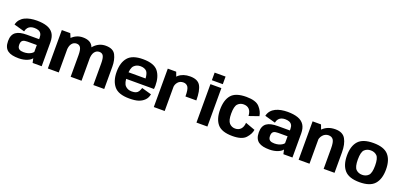

<svg xmlns="http://www.w3.org/2000/svg" viewBox="18 -1775 5820 2784"><g transform="rotate(20 2928.0 -382.5)"><path d="M258.7 6.2Q297.2 6.2 330.2 -0.3Q363.2 -6.8 389.2 -17.6Q415.2 -28.4 433.1 -41.4Q451 -54.3 459 -67.8L473.7 0H613.7V-369.8Q613.7 -453.2 580.5 -503.3Q547.3 -553.4 482.9 -576Q418.5 -598.6 324.1 -598.6Q272.6 -598.6 225.4 -589.8Q178.2 -581 139.6 -561.9Q100.9 -542.8 74.1 -511.1Q47.3 -479.5 36.9 -433.7L201.3 -387.9Q208.9 -424.7 226.9 -446.1Q244.8 -467.5 270.2 -476.7Q295.5 -485.9 324.8 -485.9Q362.2 -485.9 389 -475.5Q415.8 -465.1 430.2 -441.7Q444.6 -418.3 444.6 -378.7V-355.9H257.5Q201.9 -355.9 159.3 -346.7Q116.8 -337.4 88 -316.7Q59.3 -296 44.8 -261.9Q30.2 -227.8 30.2 -177.6Q30.2 -124.6 45.5 -89.1Q60.8 -53.5 90.5 -32.5Q120.2 -11.6 162.4 -2.7Q204.5 6.2 258.7 6.2ZM296.5 -101.4Q275.5 -101.4 257.9 -105.1Q240.3 -108.8 227.3 -117.7Q214.3 -126.6 207.4 -142.6Q200.5 -158.5 200.5 -183.9Q200.5 -209.3 207.3 -225.4Q214.2 -241.5 226.8 -249.9Q239.4 -258.3 257.4 -261.5Q275.5 -264.8 297.4 -264.8H442.1V-158.9Q432.4 -144.1 411.1 -130.8Q389.9 -117.4 360.4 -109.4Q331 -101.4 296.5 -101.4Z M708.8 0H877.1V-503.3L839.1 -592.7H708.8ZM1060.7 0H1228.7V-346.1Q1228.7 -448.2 1189.6 -522.9Q1150.6 -597.6 1034.6 -597.6Q934.5 -597.6 860.6 -522.7Q786.6 -447.7 786.6 -363.2L875.6 -327.3Q875.6 -405.1 904.3 -443.6Q933 -482 978.5 -482Q1021.8 -482 1041.3 -448.1Q1060.7 -414.2 1060.7 -332.4ZM1410.7 0H1578.6V-346.1Q1578.6 -447.8 1540.5 -522.7Q1502.4 -597.6 1386.6 -597.6Q1286.5 -597.6 1212.4 -521.6Q1138.4 -445.5 1138.4 -363.2L1227.9 -327.3Q1227.9 -405.1 1256.4 -443.6Q1284.9 -482 1330.3 -482Q1373.7 -482 1392.2 -448.1Q1410.7 -414.2 1410.7 -332.4Z M1964.8 5.5V-102.8Q1900.7 -102.8 1863.1 -143Q1824.9 -182.3 1824.9 -296.4Q1824.9 -412.9 1863.1 -451.6Q1901.4 -490.7 1962.1 -490.7Q2024.3 -490.7 2058.8 -455.2Q2084.4 -424.7 2090.1 -348.4H1809.7V-246.9H2256.7Q2260 -269.5 2260 -297.1Q2260 -437.6 2195.7 -518.5Q2130.6 -599 1961.8 -599Q1798.2 -599 1730.5 -519.6Q1662.3 -440.2 1662.3 -296.8Q1662.3 -157.2 1730.1 -75.6Q1796.9 5.5 1964.8 5.5ZM1964.8 -102.8V5.5Q2054 5.5 2105.9 -11.9Q2157.5 -28.9 2194.4 -65.2Q2231.2 -100.6 2242 -159.2L2091.5 -201.7Q2081 -170 2066.9 -146.2Q2052.2 -122.8 2027.1 -112.7Q2002.4 -102.8 1964.8 -102.8Z M2722.5 -300.9H2890.5Q2890.5 -453.7 2848.8 -525.8Q2807 -597.9 2689.4 -597.9Q2580.7 -597.9 2513.7 -540.6Q2446.7 -483.3 2446.7 -399.4L2511 -361.3Q2511 -408.5 2542.2 -445.4Q2573.3 -482.2 2626 -482.2Q2671.9 -482.2 2697.2 -447.6Q2722.5 -412.9 2722.5 -300.9ZM2343.8 0H2511.7V-490L2473.7 -592.7H2343.8Z M3001.9 0H3170.6V-593H3001.9ZM3001.9 -771V-653.7H3170.6V-771Z M3556.7 5.5Q3703.9 5.5 3761.5 -58.8Q3819.1 -123 3828.3 -188.3L3678.8 -242.5Q3675.2 -179.5 3643 -144.7Q3610.8 -109.8 3556.7 -109.8Q3503.1 -109.8 3466.8 -148.7Q3430.5 -187.7 3430.5 -295.4Q3430.5 -407.3 3466.4 -444.8Q3502.3 -482.2 3556.7 -482.2Q3611.3 -482.2 3643.2 -449Q3675.2 -415.8 3678.8 -347.5L3828.3 -399.4Q3819.1 -470.2 3761.6 -534.2Q3704 -598.2 3556.7 -598.2Q3390.9 -598.2 3325 -520.2Q3259.1 -442.2 3259.1 -295.4Q3259.1 -151.3 3325 -72.9Q3390.9 5.5 3556.7 5.5Z M4128.2 6.2Q4166.7 6.2 4199.7 -0.3Q4232.7 -6.8 4258.7 -17.6Q4284.7 -28.4 4302.6 -41.4Q4320.5 -54.3 4328.5 -67.8L4343.2 0H4483.2V-369.8Q4483.2 -453.2 4450 -503.3Q4416.8 -553.4 4352.4 -576Q4288 -598.6 4193.6 -598.6Q4142.1 -598.6 4094.9 -589.8Q4047.7 -581 4009.1 -561.9Q3970.4 -542.8 3943.6 -511.1Q3916.8 -479.5 3906.4 -433.7L4070.8 -387.9Q4078.4 -424.7 4096.4 -446.1Q4114.3 -467.5 4139.7 -476.7Q4165 -485.9 4194.3 -485.9Q4231.7 -485.9 4258.5 -475.5Q4285.3 -465.1 4299.7 -441.7Q4314.1 -418.3 4314.1 -378.7V-355.9H4127Q4071.4 -355.9 4028.8 -346.7Q3986.3 -337.4 3957.5 -316.7Q3928.8 -296 3914.3 -261.9Q3899.7 -227.8 3899.7 -177.6Q3899.7 -124.6 3915 -89.1Q3930.3 -53.5 3960 -32.5Q3989.7 -11.6 4031.9 -2.7Q4074 6.2 4128.2 6.2ZM4166 -101.4Q4145 -101.4 4127.4 -105.1Q4109.8 -108.8 4096.8 -117.7Q4083.8 -126.6 4076.9 -142.6Q4070 -158.5 4070 -183.9Q4070 -209.3 4076.8 -225.4Q4083.7 -241.5 4096.3 -249.9Q4108.9 -258.3 4126.9 -261.5Q4145 -264.8 4166.9 -264.8H4311.6V-158.9Q4301.9 -144.1 4280.6 -130.8Q4259.4 -117.4 4229.9 -109.4Q4200.5 -101.4 4166 -101.4Z M4578.3 0H4746.2V-492.8L4708.2 -592.7H4578.3ZM4964.6 0H5132.5V-316.3Q5132.5 -442.9 5088.4 -520.4Q5044.3 -597.9 4930.1 -597.9Q4809.3 -597.9 4734.2 -521.7Q4659.1 -445.5 4659.1 -367L4740.8 -329.4Q4740.8 -397.5 4777.5 -439.9Q4814.3 -482.3 4866.7 -482.3Q4916.5 -482.3 4940.5 -447.5Q4964.6 -412.7 4964.6 -313.9Z M5516.8 4.4Q5679.9 4.4 5748.9 -74.2Q5817.9 -152.7 5817.9 -298.7Q5817.9 -445.2 5748.9 -522.3Q5679.9 -599.5 5516.8 -599.5Q5354 -599.5 5284.8 -522.3Q5215.7 -445.2 5215.7 -298.7Q5215.7 -152.7 5284.8 -74.2Q5354 4.4 5516.8 4.4ZM5516.8 -109.4Q5458.6 -109.4 5421.2 -146.3Q5383.7 -183.2 5383.7 -298Q5383.7 -412.9 5421.2 -449.3Q5458.6 -485.7 5516.8 -485.7Q5575.3 -485.7 5612.6 -449.3Q5649.8 -412.9 5649.8 -298Q5649.8 -183.2 5612.6 -146.3Q5575.3 -109.4 5516.8 -109.4Z"/></g></svg>

Font: Anybody Thin
Style: Regular
Weight: 100
Designer: Tyler Finck
Foundry: Etcetera Type Company
Version: Version 1.114;gftools[0.9.25]